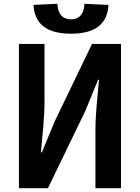

<svg xmlns="http://www.w3.org/2000/svg" viewBox="-20 -994 740 1014"><path d="M157 -968C162 -880 212 -816 355 -816C498 -816 548 -880 553 -968L426 -974C424 -925 403 -892 355 -892C306 -892 286 -925 283 -974ZM80 -762V0H233L431 -409L498 -573H503C496 -491 484 -395 484 -308V0H619V-762H466L269 -353L201 -189H196C203 -268 215 -368 215 -456V-762Z"/></svg>

Font: Kawkab Mono
Style: Bold
Weight: 700
Monospace: yes
Designer: Abdullah Arif
Foundry: Abdullah Arif
Version: Version 1.000;PS 000.500;hotconv 1.0.88;makeotf.lib2.5.64775